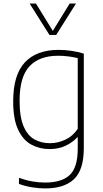

<svg xmlns="http://www.w3.org/2000/svg" viewBox="-20 -828 576 1078"><path d="M233 230Q199.5 230 159.2 223.5Q119 217 86.5 204.5V170.5Q126.5 184.5 162.8 190.8Q199 197 233.5 197Q326 197 371.2 154.8Q416.5 112.5 416.5 6V-56.5H413.5Q388.5 -29 349 -10Q309.5 9 258.5 9Q202.5 9 156 -16Q109.5 -41 81.8 -99.8Q54 -158.5 54 -259Q54 -408 119.8 -478Q185.5 -548 308.5 -548Q345 -548 382 -542.5Q419 -537 450.5 -527V3.5Q450.5 126 395.5 178Q340.5 230 233 230ZM260.5 -24Q304.5 -24 346.8 -43.8Q389 -63.5 416.5 -104.5V-501.5Q395.5 -507 366.5 -511Q337.5 -515 306.5 -515Q201 -515 145.5 -455.8Q90 -396.5 90 -263Q90 -170 112.8 -118Q135.5 -66 174 -45Q212.5 -24 260.5 -24ZM257.5 -632 146.5 -808H182L276.5 -654.5L371 -808H406.5L295.5 -632Z"/></svg>

Font: Encode Sans Th
Style: Regular
Weight: 100
Designer: Multiple Designers
Foundry: Impallari Type
Version: Version 3.002; ttfautohint (v1.8.3) -l 8 -r 50 -G 200 -x 14 